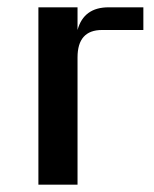

<svg xmlns="http://www.w3.org/2000/svg" viewBox="-20 -505 422 525"><path d="M277 -485H372V-423H259Q192 -423 192 -348V0H85V-485H192V-423Q209 -485 277 -485Z"/></svg>

Font: Sarpanch Medium
Style: Regular
Weight: 500
Designer: Manushi Parikh (Devanagari and Latin), Jyotish Sonowal (Devanagari)
Foundry: Indian Type Foundry
Version: Version 2.004;PS 1.0;hotconv 1.0.78;makeotf.lib2.5.61930; tt